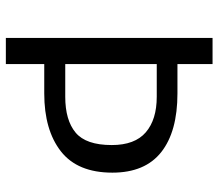

<svg xmlns="http://www.w3.org/2000/svg" viewBox="-64 -664 729 640"><g transform="rotate(90 300.0 -344.5)"><path d="M194 -572H292Q419 -572 487.5 -518Q556 -464 556 -355Q556 -239 485 -183.5Q414 -128 292 -128H194V0H107V-689H194ZM194 -503V-198H303Q381 -198 422.5 -232.5Q464 -267 464 -353Q464 -430 421.5 -466.5Q379 -503 303 -503Z"/></g></svg>

Font: Fira Mono
Style: Regular
Weight: 400
Designer: Carrois Corporate & Edenspiekermann AG
Foundry: Carrois Corporate GbR & Edenspiekermann AG
Version: Version 3.206